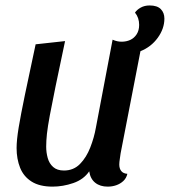

<svg xmlns="http://www.w3.org/2000/svg" viewBox="-20 -675 632 715"><path d="M176 20Q127.3 20 97.7 1.2Q68 -17.5 54.9 -50.2Q41.8 -83 41.8 -123.8Q41.8 -153.3 49.5 -200.1Q57.2 -246.8 72.8 -321.8Q88.3 -396.8 112.7 -510L222.3 -522Q200.7 -420.3 187 -353.8Q173.3 -287.3 165.5 -245.2Q157.7 -203.2 154.8 -176.8Q152 -150.3 152 -128.8Q152 -107 157.7 -86.6Q163.3 -66.2 178 -53.1Q192.7 -40 218.2 -40Q254 -40 277.9 -64.4Q301.8 -88.8 316.2 -125.9Q330.7 -163 337.2 -200.2L399.3 -527.2Q408 -523.3 416.4 -521.5Q424.8 -519.7 432.8 -519.7Q450.5 -519.7 465.2 -526.4Q479.8 -533.2 489 -547.5Q498.2 -561.8 498.2 -582.3Q498.2 -609.2 482.7 -628Q489.5 -638.5 503.8 -646.6Q518.2 -654.7 537.2 -654.7Q565.3 -654.7 578.8 -641.1Q592.2 -627.5 592.2 -605.7Q592.2 -568.5 567.5 -534.3Q542.8 -500.2 503 -484.3L429.2 -104.2Q428.2 -95.3 426.2 -83.3Q424.2 -71.3 424.2 -62.2Q424.2 -47.2 431.6 -38Q439 -28.8 454.3 -27.7Q450.5 -11.3 439.1 -0.8Q427.7 9.7 412.8 14.8Q398 20 381 20Q352.8 20 334.7 5.6Q316.5 -8.8 312.2 -37Q291.7 -6.7 253 6.7Q214.3 20 176 20Z"/></svg>

Font: Sansita Swashed Light
Style: Regular
Weight: 300
Designer: Pablo Cosgaya
Foundry: Omnibus-Type
Version: Version 1.003